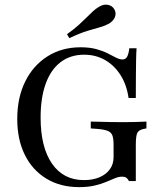

<svg xmlns="http://www.w3.org/2000/svg" viewBox="-20 -783 708 815"><path d="M315.3 11.3Q236.3 11.3 177 -24.6Q117.7 -60.5 85.5 -125.4Q53.2 -190.3 53.2 -278.2Q53.2 -368.5 87.1 -437.1Q121 -505.6 181.9 -544Q242.7 -582.3 321.8 -582.3Q360.5 -582.3 388.7 -574.6Q416.9 -566.9 437.1 -556.5Q457.3 -546 472.6 -538.3Q487.9 -530.6 500 -530.6Q512.9 -530.6 519.4 -541.9Q525.8 -553.2 529 -578.2H559.7Q558.1 -555.6 557.7 -528.6Q557.3 -501.6 556.9 -462.9Q556.5 -424.2 556.5 -366.9H525.8Q517.7 -423.4 491.5 -464.5Q465.3 -505.6 425.8 -528.2Q386.3 -550.8 337.1 -550.8Q279 -550.8 237.5 -519.4Q196 -487.9 174.2 -428.2Q152.4 -368.5 152.4 -283.9Q152.4 -158.1 200.8 -88.3Q249.2 -18.5 336.3 -18.5Q374.2 -18.5 402.4 -30.6Q430.6 -42.7 446.4 -64.5Q462.1 -86.3 462.1 -116.1V-168.5Q462.1 -193.5 457.3 -207.3Q452.4 -221 438.3 -227Q424.2 -233.1 396.8 -235.5L365.3 -237.9V-266.9Q381.5 -266.9 403.6 -266.1Q425.8 -265.3 451.2 -264.9Q476.6 -264.5 501.6 -264.5H509.7H511.3Q533.1 -264.5 557.7 -265.3Q582.3 -266.1 601.6 -266.9V-237.9L592.7 -236.3Q570.2 -232.3 563.3 -219.8Q556.5 -207.3 556.5 -168.5V-14.5H527.4Q522.6 -24.2 516.1 -28.6Q509.7 -33.1 498.4 -33.1Q483.9 -33.1 467.3 -26.2Q450.8 -19.4 429.8 -10.5Q408.9 -1.6 381 4.8Q353.2 11.3 315.3 11.3ZM274.2 -621 264.5 -637.9Q295.2 -659.7 314.9 -677.8Q334.7 -696 348.8 -710.1Q362.9 -724.2 374.6 -735.1Q386.3 -746 400 -754Q419.4 -766.1 437.9 -762.5Q456.5 -758.9 465.3 -743.5Q474.2 -728.2 468.1 -711.3Q462.1 -694.4 441.9 -682.3Q425.8 -673.4 404 -667.3Q382.3 -661.3 351.2 -652Q320.2 -642.7 274.2 -621Z"/></svg>

Font: Playfair 5pt SemiExpanded Light Medium
Style: Regular
Weight: 500
Version: Version 2.203